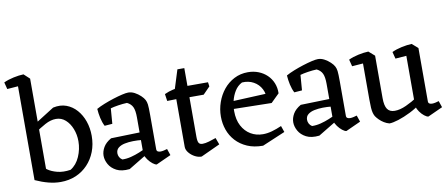

<svg xmlns="http://www.w3.org/2000/svg" viewBox="-87 -1002 3005 1287"><g transform="rotate(-10 1415.5 -358.0)"><path d="M237 19Q197 19 154.5 8Q112 -3 66 -24L128 -113Q136 -99 160.5 -81Q185 -63 225 -52.5Q265 -42 316 -50Q357 -75 379 -125.5Q401 -176 401 -230Q401 -275 385.5 -314.5Q370 -354 342.5 -378.5Q315 -403 278 -403Q242 -403 203.5 -382Q165 -361 127 -334L118 -383L273 -481Q323 -492 363.5 -477Q404 -462 433.5 -428.5Q463 -395 479 -349Q495 -303 495 -250Q495 -192 476 -143Q457 -94 422.5 -57.5Q388 -21 341 -1Q294 19 237 19ZM66 -24V-698L116 -735L155 -699V-47ZM-8 -657 -20 -704Q10 -718 47.5 -726Q85 -734 116 -735L129 -710L85 -664Z M891 15Q880 14 864 1.5Q848 -11 834 -30Q820 -49 815 -68V-82V-319Q815 -366 804 -389.5Q793 -413 766 -426Q738 -425 705.5 -420Q673 -415 653 -409L645 -305L592 -301Q579 -326 572 -358Q565 -390 563 -421Q586 -434 617.5 -446.5Q649 -459 682 -469.5Q715 -480 743 -486.5Q771 -493 786 -493Q808 -493 829.5 -481.5Q851 -470 868.5 -453.5Q886 -437 893 -423Q900 -410 902.5 -391Q905 -372 905 -319V-86Q905 -75 912.5 -70.5Q920 -66 931 -66Q942 -66 954.5 -69Q967 -72 977 -75L992 -31ZM707 14Q652 20 617.5 2Q583 -16 566.5 -45.5Q550 -75 550 -104Q550 -133 566.5 -161.5Q583 -190 620 -211L840 -217L836 -163L820 -164Q792 -167 761.5 -166.5Q731 -166 704.5 -160.5Q678 -155 661 -141.5Q644 -128 644 -104Q644 -91 650.5 -78.5Q657 -66 670 -58Q699 -57 730 -65Q761 -73 787.5 -84Q814 -95 829 -102V-60Z M1197 15Q1176 16 1152.5 4Q1129 -8 1112.5 -28Q1096 -48 1096 -69V-455L1138 -589H1185V-447V-122Q1185 -92 1192 -80Q1199 -68 1218 -68Q1237 -68 1262.5 -75.5Q1288 -83 1310 -91L1327 -45ZM1034 -392 1027 -440Q1057 -454 1085.5 -460Q1114 -466 1140 -469L1163 -444L1119 -394ZM1114 -391V-468H1325L1329 -439L1282 -391Z M1615 15Q1554 15 1508 -5Q1462 -25 1431 -59Q1400 -93 1385 -136Q1370 -179 1370 -226Q1370 -276 1386.5 -323Q1403 -370 1433 -407Q1463 -444 1505.5 -466Q1548 -488 1599 -488Q1638 -488 1671 -475Q1704 -462 1728.5 -438.5Q1753 -415 1766 -383Q1779 -351 1778 -313L1693 -278Q1698 -322 1680 -357Q1662 -392 1627.5 -411Q1593 -430 1549 -427Q1518 -411 1499.5 -381Q1481 -351 1472.5 -316Q1464 -281 1464 -247Q1464 -188 1486 -146.5Q1508 -105 1545 -83Q1582 -61 1628 -61Q1658 -61 1690 -70Q1722 -79 1756 -94L1771 -51ZM1721 -257 1456 -262V-314L1767 -328L1778 -313Z M2182 15Q2171 14 2155 1.5Q2139 -11 2125 -30Q2111 -49 2106 -68V-82V-319Q2106 -366 2095 -389.5Q2084 -413 2057 -426Q2029 -425 1996.5 -420Q1964 -415 1944 -409L1936 -305L1883 -301Q1870 -326 1863 -358Q1856 -390 1854 -421Q1877 -434 1908.5 -446.5Q1940 -459 1973 -469.5Q2006 -480 2034 -486.5Q2062 -493 2077 -493Q2099 -493 2120.5 -481.5Q2142 -470 2159.5 -453.5Q2177 -437 2184 -423Q2191 -410 2193.5 -391Q2196 -372 2196 -319V-86Q2196 -75 2203.5 -70.5Q2211 -66 2222 -66Q2233 -66 2245.5 -69Q2258 -72 2268 -75L2283 -31ZM1998 14Q1943 20 1908.5 2Q1874 -16 1857.5 -45.5Q1841 -75 1841 -104Q1841 -133 1857.5 -161.5Q1874 -190 1911 -211L2131 -217L2127 -163L2111 -164Q2083 -167 2052.5 -166.5Q2022 -166 1995.5 -160.5Q1969 -155 1952 -141.5Q1935 -128 1935 -104Q1935 -91 1941.5 -78.5Q1948 -66 1961 -58Q1990 -57 2021 -65Q2052 -73 2078.5 -84Q2105 -95 2120 -102V-60Z M2475 15Q2456 10 2439 -0.5Q2422 -11 2408.5 -24.5Q2395 -38 2387 -50Q2381 -60 2377 -74Q2373 -88 2371.5 -110Q2370 -132 2370 -166V-447L2419 -484L2459 -449V-160Q2459 -108 2475 -85Q2491 -62 2525 -62Q2561 -62 2603.5 -81.5Q2646 -101 2684 -126L2702 -83Q2665 -54 2621 -32Q2577 -10 2537.5 2.5Q2498 15 2475 15ZM2295 -406 2283 -453Q2313 -467 2350.5 -475Q2388 -483 2419 -484L2432 -459L2388 -413ZM2740 15Q2729 14 2713 1.5Q2697 -11 2683.5 -30Q2670 -49 2665 -68V-82V-447L2714 -484L2754 -449V-86Q2754 -75 2761.5 -70.5Q2769 -66 2780 -66Q2791 -66 2803.5 -69Q2816 -72 2826 -75L2841 -31ZM2590 -406 2578 -453Q2608 -467 2645.5 -475Q2683 -483 2714 -484L2727 -459L2683 -413Z"/></g></svg>

Font: Eczar
Style: Regular
Weight: 400
Designer: Vaibhav Singh
Foundry: Rosetta Type Foundry
Version: Version 2.000